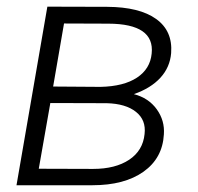

<svg xmlns="http://www.w3.org/2000/svg" viewBox="-20 -548 587 568"><path d="M28.8 0 120.1 -528.3 296.9 -527.8Q392.6 -527.3 441.9 -491.9Q491.2 -456.5 486.3 -391.1Q482.9 -349.1 454.6 -318.1Q426.3 -287.1 376 -269.5Q419.4 -258.3 443.6 -224.9Q467.8 -191.4 464.8 -150.4Q460.9 -80.1 404.5 -40Q348.1 0 253.4 0ZM128.9 -243.2 94.7 -48.8 255.4 -48.3Q321.3 -48.3 362.1 -75.4Q402.8 -102.5 407.7 -151.4Q412.6 -192.9 382.3 -217Q352.1 -241.2 295.9 -242.7ZM137.2 -292 277.3 -291Q346.2 -292.5 385.3 -318.4Q424.3 -344.2 428.7 -389.6Q438 -477.5 300.8 -478L169.4 -478.5Z"/></svg>

Font: Roboto Light
Style: Italic
Weight: 300
Italic angle: -12°
Designer: Google
Version: Version 2.134; 2016; ttfautohint (v1.6)